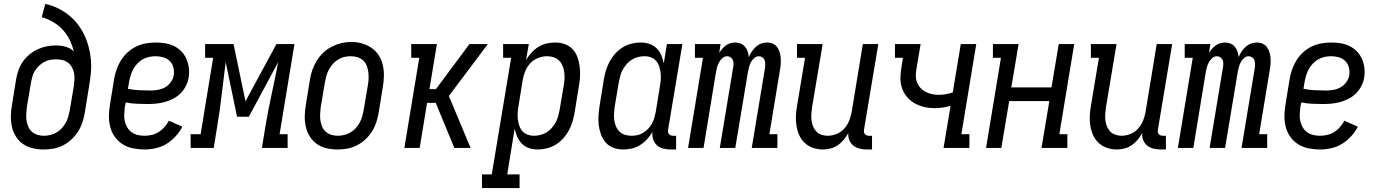

<svg xmlns="http://www.w3.org/2000/svg" viewBox="-20 -755 7040 980"><path d="M202 8Q174 8 146.5 1.5Q119 -5 97.5 -20Q76 -35 61.5 -58Q47 -81 41 -107.5Q35 -134 35.5 -162.5Q36 -191 41 -219L62 -349Q66 -373 74 -396Q82 -419 96 -439.5Q110 -460 130 -476.5Q150 -493 172.5 -503.5Q195 -514 218.5 -518.5Q242 -523 266 -523Q292 -523 316 -516Q340 -509 357 -493Q349 -524 335 -552.5Q321 -581 299.5 -604Q278 -627 250.5 -643Q223 -659 193 -667L211 -735Q244 -728 274 -713.5Q304 -699 329.5 -679Q355 -659 375 -633.5Q395 -608 409.5 -578Q424 -548 432.5 -515.5Q441 -483 444 -449.5Q447 -416 443.5 -380.5Q440 -345 434 -311L413 -181Q409 -156 401 -131.5Q393 -107 379 -84.5Q365 -62 345 -43.5Q325 -25 301.5 -13Q278 -1 252.5 3.5Q227 8 202 8ZM204 -62Q220 -62 236.5 -66Q253 -70 268 -78.5Q283 -87 295 -100Q307 -113 315.5 -128.5Q324 -144 328.5 -160Q333 -176 336 -192L357 -316Q359 -333 360 -349.5Q361 -366 358 -381.5Q355 -397 347.5 -411Q340 -425 328 -434.5Q316 -444 300.5 -448Q285 -452 268 -452Q252 -452 237 -449.5Q222 -447 207.5 -439.5Q193 -432 181 -421Q169 -410 160 -396.5Q151 -383 146.5 -368Q142 -353 139 -338L117 -208Q115 -191 114 -173.5Q113 -156 115.5 -139.5Q118 -123 124.5 -108Q131 -93 143 -82.5Q155 -72 171 -67Q187 -62 204 -62Z M718 8Q689 8 660.5 2.5Q632 -3 608 -17.5Q584 -32 567.5 -54.5Q551 -77 543.5 -104Q536 -131 536 -160.5Q536 -190 541 -219L562 -349Q566 -374 574.5 -399Q583 -424 597 -446.5Q611 -469 631 -487.5Q651 -506 675 -517.5Q699 -529 724.5 -533.5Q750 -538 775 -538Q799 -538 823.5 -534Q848 -530 869 -519.5Q890 -509 906 -492.5Q922 -476 931.5 -454.5Q941 -433 944 -408.5Q947 -384 943 -360Q940 -338 929 -316.5Q918 -295 901.5 -278.5Q885 -262 863.5 -251Q842 -240 820 -234Q798 -228 775.5 -226Q753 -224 731 -224Q703 -224 675.5 -225.5Q648 -227 622 -232L617 -208Q615 -190 614 -171.5Q613 -153 617 -136.5Q621 -120 629.5 -105Q638 -90 652 -80Q666 -70 683 -66Q700 -62 718 -62Q736 -62 755 -66.5Q774 -71 790.5 -81.5Q807 -92 820 -107Q833 -122 842 -139L911 -108Q897 -82 876 -59Q855 -36 829.5 -20.5Q804 -5 775 1.5Q746 8 718 8ZM749 -293Q749 -293 749 -293Q749 -293 750 -293Q768 -293 787 -296.5Q806 -300 823 -309.5Q840 -319 852 -336Q864 -353 867 -371Q870 -391 865 -410.5Q860 -430 846.5 -443.5Q833 -457 813.5 -462.5Q794 -468 774 -468Q758 -468 741 -464.5Q724 -461 709 -452.5Q694 -444 681.5 -431Q669 -418 660.5 -402.5Q652 -387 647 -370.5Q642 -354 639 -338L633 -302Q661 -296 690.5 -294.5Q720 -293 749 -293Z M953 0V-70H1004L1068 -460H1027V-530H1172L1233 -238L1391 -530H1483L1407 -70H1448V0H1317L1334 -106Q1348 -189 1366 -272Q1384 -355 1400 -438L1250 -159H1190L1132 -438Q1121 -355 1111.5 -272Q1102 -189 1088 -106L1071 0Z M1702 8Q1674 8 1646.5 1.5Q1619 -5 1597.5 -20Q1576 -35 1561.5 -58Q1547 -81 1541 -107.5Q1535 -134 1535.5 -162.5Q1536 -191 1541 -219L1562 -349Q1566 -374 1574.5 -398.5Q1583 -423 1597 -445.5Q1611 -468 1630.5 -486.5Q1650 -505 1674 -517Q1698 -529 1723 -535Q1748 -541 1773 -541Q1802 -541 1828.5 -533Q1855 -525 1877 -510Q1899 -495 1913.5 -472Q1928 -449 1934 -422.5Q1940 -396 1939.5 -367.5Q1939 -339 1934 -311L1913 -181Q1909 -156 1901 -131.5Q1893 -107 1879 -84.5Q1865 -62 1845 -43.5Q1825 -25 1801.5 -13Q1778 -1 1752.5 3.5Q1727 8 1702 8ZM1704 -62Q1720 -62 1736.5 -66Q1753 -70 1768 -78.5Q1783 -87 1795 -100Q1807 -113 1815.5 -128.5Q1824 -144 1828.5 -160Q1833 -176 1836 -192L1858 -322Q1861 -339 1861.5 -356.5Q1862 -374 1859.5 -390.5Q1857 -407 1850.5 -422.5Q1844 -438 1831.5 -448.5Q1819 -459 1803 -463.5Q1787 -468 1769 -468Q1753 -468 1736.5 -464Q1720 -460 1705.5 -451Q1691 -442 1679.5 -429Q1668 -416 1659.5 -401Q1651 -386 1646.5 -370Q1642 -354 1639 -338L1617 -208Q1615 -191 1614 -173.5Q1613 -156 1615.5 -139.5Q1618 -123 1624.5 -108Q1631 -93 1643 -82.5Q1655 -72 1671 -67Q1687 -62 1704 -62Z M2044 0 2120 -460H2079V-530H2210L2172 -300H2205L2376 -530H2470L2271 -265L2382 0H2299L2204 -230H2160L2122 0Z M2440 205V135H2490L2589 -460H2548V-530H2679L2665 -449Q2677 -469 2693 -486.5Q2709 -504 2728.5 -516Q2748 -528 2770 -533Q2792 -538 2814 -538Q2814 -538 2814 -538Q2814 -538 2814 -538Q2840 -538 2863.5 -529.5Q2887 -521 2903.5 -503Q2920 -485 2928 -461.5Q2936 -438 2939 -413.5Q2942 -389 2940.5 -362.5Q2939 -336 2934 -311L2913 -181Q2909 -157 2902 -134Q2895 -111 2883.5 -89.5Q2872 -68 2855 -49Q2838 -30 2817 -17Q2796 -4 2772 2Q2748 8 2725 8Q2702 8 2680.5 1Q2659 -6 2644 -21.5Q2629 -37 2620 -57Q2611 -77 2607 -99L2569 135H2632V205ZM2705 -62Q2721 -62 2737.5 -66Q2754 -70 2769 -79Q2784 -88 2795.5 -101Q2807 -114 2815.5 -129Q2824 -144 2828.5 -160Q2833 -176 2836 -192L2858 -322Q2861 -339 2861.5 -356.5Q2862 -374 2859.5 -390Q2857 -406 2850.5 -421Q2844 -436 2832.5 -447Q2821 -458 2805 -463Q2789 -468 2772 -468Q2749 -468 2726 -459Q2703 -450 2686.5 -432Q2670 -414 2661 -392Q2652 -370 2648 -347L2627 -217Q2624 -200 2622.5 -182Q2621 -164 2623 -147.5Q2625 -131 2630 -115Q2635 -99 2645.5 -86.5Q2656 -74 2672 -68Q2688 -62 2705 -62Z M3161 8Q3161 8 3161 8Q3161 8 3161 8Q3135 8 3111.5 -0.5Q3088 -9 3072 -27Q3056 -45 3047.5 -68.5Q3039 -92 3036 -116.5Q3033 -141 3035 -167.5Q3037 -194 3041 -219L3062 -349Q3066 -373 3073 -396Q3080 -419 3091.5 -440.5Q3103 -462 3120 -481Q3137 -500 3158 -513Q3179 -526 3203 -532Q3227 -538 3250 -538Q3273 -538 3294.5 -531Q3316 -524 3331.5 -508.5Q3347 -493 3355.5 -473Q3364 -453 3368 -431L3384 -530H3463L3390 -93Q3389 -87 3390 -81Q3391 -75 3394.5 -70.5Q3398 -66 3404 -64Q3410 -62 3416 -62H3431V8H3404Q3385 8 3366 3.5Q3347 -1 3333.5 -13Q3320 -25 3314 -43.5Q3308 -62 3310 -82Q3299 -62 3283 -44.5Q3267 -27 3247 -14.5Q3227 -2 3205 3Q3183 8 3161 8ZM3204 -62Q3219 -62 3234.5 -65.5Q3250 -69 3263.5 -77.5Q3277 -86 3288.5 -98Q3300 -110 3307.5 -124Q3315 -138 3319.5 -153Q3324 -168 3327 -183L3348 -313Q3351 -330 3352.5 -348Q3354 -366 3352 -382.5Q3350 -399 3345 -415Q3340 -431 3329.5 -443.5Q3319 -456 3303.5 -462Q3288 -468 3270 -468Q3254 -468 3237.5 -464Q3221 -460 3206 -451Q3191 -442 3179.5 -429Q3168 -416 3159.5 -401Q3151 -386 3146.5 -370Q3142 -354 3139 -338L3117 -208Q3115 -191 3114 -173.5Q3113 -156 3115.5 -140Q3118 -124 3124.5 -109Q3131 -94 3142.5 -83Q3154 -72 3170 -67Q3186 -62 3203 -62Z M3492 0 3568 -460H3527V-530H3658L3651 -485Q3651 -485 3651 -485Q3651 -485 3651 -485Q3658 -496 3666.5 -506Q3675 -516 3685.5 -523.5Q3696 -531 3708.5 -534.5Q3721 -538 3733 -538Q3733 -538 3733 -538Q3733 -538 3733 -538Q3748 -538 3761 -532.5Q3774 -527 3783 -516Q3792 -505 3796.5 -491.5Q3801 -478 3802 -463Q3808 -478 3817 -491.5Q3826 -505 3838 -516Q3850 -527 3865 -532.5Q3880 -538 3895 -538Q3895 -538 3895 -538Q3895 -538 3895 -538Q3911 -538 3924.5 -532Q3938 -526 3946.5 -514.5Q3955 -503 3959.5 -488.5Q3964 -474 3965 -459Q3966 -444 3965 -428.5Q3964 -413 3961 -397L3907 -70H3948V0H3817L3885 -410Q3886 -420 3886 -430Q3886 -440 3882.5 -448.5Q3879 -457 3871 -462.5Q3863 -468 3853 -468Q3840 -468 3829 -458Q3818 -448 3812 -435.5Q3806 -423 3802.5 -410Q3799 -397 3797 -384L3733 0H3654L3722 -410Q3724 -420 3724 -430Q3724 -440 3720.5 -448.5Q3717 -457 3709 -462.5Q3701 -468 3691 -468Q3678 -468 3667 -458Q3656 -448 3649.5 -435.5Q3643 -423 3639.5 -410Q3636 -397 3634 -384L3571 0Z M4180 8Q4154 8 4129.5 -0.5Q4105 -9 4087 -26Q4069 -43 4059 -66Q4049 -89 4045 -114.5Q4041 -140 4042.5 -166.5Q4044 -193 4049 -219L4089 -460H4048V-530H4179L4125 -208Q4123 -191 4121.5 -174Q4120 -157 4122 -141Q4124 -125 4130 -110Q4136 -95 4146.5 -84Q4157 -73 4172.5 -67.5Q4188 -62 4204 -62Q4227 -62 4249.5 -71Q4272 -80 4288.5 -98Q4305 -116 4314 -138Q4323 -160 4327 -183L4384 -530H4463L4390 -93Q4389 -87 4390 -81Q4391 -75 4394.5 -70.5Q4398 -66 4404 -64Q4410 -62 4416 -62H4431V8H4404Q4386 8 4367.5 3.5Q4349 -1 4335.5 -12Q4322 -23 4315 -40Q4308 -57 4310 -76Q4300 -58 4286.5 -41.5Q4273 -25 4256 -13.5Q4239 -2 4219 3Q4199 8 4180 8Z M4796 0 4832 -215Q4812 -209 4791.5 -206Q4771 -203 4750 -203Q4722 -203 4695.5 -209.5Q4669 -216 4646.5 -229Q4624 -242 4607.5 -262.5Q4591 -283 4583 -308.5Q4575 -334 4576 -362Q4577 -390 4582 -418L4589 -460H4548V-530H4679L4658 -406Q4655 -389 4654.5 -371Q4654 -353 4660 -336.5Q4666 -320 4677 -307.5Q4688 -295 4703 -287Q4718 -279 4735 -275Q4752 -271 4770 -271Q4788 -271 4806.5 -274Q4825 -277 4843 -283L4884 -530H4963L4887 -70H4928V0Z M5013 0 5089 -460H5048V-530H5179L5142 -309H5347L5384 -530H5463L5387 -70H5428V0H5296L5336 -239H5131L5091 0Z M5680 8Q5654 8 5629.5 -0.5Q5605 -9 5587 -26Q5569 -43 5559 -66Q5549 -89 5545 -114.5Q5541 -140 5542.5 -166.5Q5544 -193 5549 -219L5589 -460H5548V-530H5679L5625 -208Q5623 -191 5621.5 -174Q5620 -157 5622 -141Q5624 -125 5630 -110Q5636 -95 5646.5 -84Q5657 -73 5672.5 -67.5Q5688 -62 5704 -62Q5727 -62 5749.5 -71Q5772 -80 5788.5 -98Q5805 -116 5814 -138Q5823 -160 5827 -183L5884 -530H5963L5890 -93Q5889 -87 5890 -81Q5891 -75 5894.5 -70.5Q5898 -66 5904 -64Q5910 -62 5916 -62H5931V8H5904Q5886 8 5867.5 3.5Q5849 -1 5835.5 -12Q5822 -23 5815 -40Q5808 -57 5810 -76Q5800 -58 5786.5 -41.5Q5773 -25 5756 -13.5Q5739 -2 5719 3Q5699 8 5680 8Z M5992 0 6068 -460H6027V-530H6158L6151 -485Q6151 -485 6151 -485Q6151 -485 6151 -485Q6158 -496 6166.5 -506Q6175 -516 6185.5 -523.5Q6196 -531 6208.5 -534.5Q6221 -538 6233 -538Q6233 -538 6233 -538Q6233 -538 6233 -538Q6248 -538 6261 -532.5Q6274 -527 6283 -516Q6292 -505 6296.5 -491.5Q6301 -478 6302 -463Q6308 -478 6317 -491.5Q6326 -505 6338 -516Q6350 -527 6365 -532.5Q6380 -538 6395 -538Q6395 -538 6395 -538Q6395 -538 6395 -538Q6411 -538 6424.5 -532Q6438 -526 6446.5 -514.5Q6455 -503 6459.5 -488.5Q6464 -474 6465 -459Q6466 -444 6465 -428.5Q6464 -413 6461 -397L6407 -70H6448V0H6317L6385 -410Q6386 -420 6386 -430Q6386 -440 6382.5 -448.5Q6379 -457 6371 -462.5Q6363 -468 6353 -468Q6340 -468 6329 -458Q6318 -448 6312 -435.5Q6306 -423 6302.5 -410Q6299 -397 6297 -384L6233 0H6154L6222 -410Q6224 -420 6224 -430Q6224 -440 6220.5 -448.5Q6217 -457 6209 -462.5Q6201 -468 6191 -468Q6178 -468 6167 -458Q6156 -448 6149.5 -435.5Q6143 -423 6139.5 -410Q6136 -397 6134 -384L6071 0Z M6718 8Q6689 8 6660.5 2.5Q6632 -3 6608 -17.5Q6584 -32 6567.5 -54.5Q6551 -77 6543.5 -104Q6536 -131 6536 -160.5Q6536 -190 6541 -219L6562 -349Q6566 -374 6574.5 -399Q6583 -424 6597 -446.5Q6611 -469 6631 -487.5Q6651 -506 6675 -517.5Q6699 -529 6724.5 -533.5Q6750 -538 6775 -538Q6799 -538 6823.5 -534Q6848 -530 6869 -519.5Q6890 -509 6906 -492.5Q6922 -476 6931.5 -454.5Q6941 -433 6944 -408.5Q6947 -384 6943 -360Q6940 -338 6929 -316.5Q6918 -295 6901.5 -278.5Q6885 -262 6863.5 -251Q6842 -240 6820 -234Q6798 -228 6775.5 -226Q6753 -224 6731 -224Q6703 -224 6675.5 -225.5Q6648 -227 6622 -232L6617 -208Q6615 -190 6614 -171.5Q6613 -153 6617 -136.5Q6621 -120 6629.5 -105Q6638 -90 6652 -80Q6666 -70 6683 -66Q6700 -62 6718 -62Q6736 -62 6755 -66.5Q6774 -71 6790.5 -81.5Q6807 -92 6820 -107Q6833 -122 6842 -139L6911 -108Q6897 -82 6876 -59Q6855 -36 6829.5 -20.5Q6804 -5 6775 1.5Q6746 8 6718 8ZM6749 -293Q6749 -293 6749 -293Q6749 -293 6750 -293Q6768 -293 6787 -296.5Q6806 -300 6823 -309.5Q6840 -319 6852 -336Q6864 -353 6867 -371Q6870 -391 6865 -410.5Q6860 -430 6846.5 -443.5Q6833 -457 6813.5 -462.5Q6794 -468 6774 -468Q6758 -468 6741 -464.5Q6724 -461 6709 -452.5Q6694 -444 6681.5 -431Q6669 -418 6660.5 -402.5Q6652 -387 6647 -370.5Q6642 -354 6639 -338L6633 -302Q6661 -296 6690.5 -294.5Q6720 -293 6749 -293Z"/></svg>

Font: Iosevka Slab
Style: Italic
Weight: 400
Italic angle: -9°
Monospace: yes
Designer: Belleve Invis
Foundry: Belleve Invis
Version: Version 11.1.0; ttfautohint (v1.8.3)